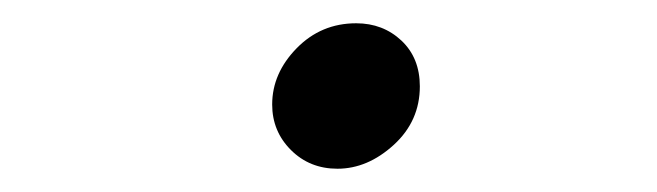

<svg xmlns="http://www.w3.org/2000/svg" viewBox="-20 -145 565 165"><path d="M213.9 -55.2Q213.9 -82 234.9 -103.5Q255.9 -125 286.1 -125Q309.1 -125 325 -110.1Q340.8 -95.2 340.8 -70.8Q340.8 -41 318.4 -20.5Q295.9 0 270 0Q246.1 0 230 -16.1Q213.9 -32.2 213.9 -55.2Z"/></svg>

Font: CMU Typewriter Text
Style: Italic
Weight: 500
Italic angle: -14.04°
Version: Version 0.7.0